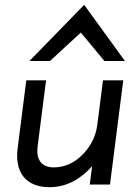

<svg xmlns="http://www.w3.org/2000/svg" viewBox="-20 -765 538 796"><path d="M187 -512 315 -630 413 -512H498L329 -745L102 -512ZM53 -149C41 -54 84 11 185 11C262 11 319 -28 362 -76L352 0H436L491 -432H407L383 -245C376 -192 349 -149 318 -120C291 -93 251 -71 203 -71C149 -71 129 -107 136 -159L171 -432H89Z"/></svg>

Font: Charger
Style: BdIt
Weight: 400
Designer: Jasper
Foundry: Cannot Into Space Fonts
Version: Version 0.98